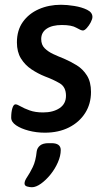

<svg xmlns="http://www.w3.org/2000/svg" viewBox="-20 -550 453 806"><path d="M168 7Q133 7 100.5 -1.5Q68 -10 47.5 -24Q27 -38 27 -56Q27 -80 32 -96Q37 -112 45 -112Q52 -112 66.5 -103.5Q81 -95 104.5 -86.5Q128 -78 161 -78Q203 -78 230 -96Q257 -114 257 -148Q257 -185 230.5 -200.5Q204 -216 169 -229Q139 -241 112 -259Q85 -277 68 -304.5Q51 -332 51 -372Q51 -423 76 -458Q101 -493 143 -511.5Q185 -530 236 -530Q261 -530 292 -525Q323 -520 345.5 -509Q368 -498 368 -479Q368 -470 361 -456.5Q354 -443 344.5 -432.5Q335 -422 328 -422Q320 -422 300.5 -433.5Q281 -445 240 -445Q199 -445 176 -429.5Q153 -414 153 -386Q153 -362 167.5 -347.5Q182 -333 203.5 -323Q225 -313 248 -304Q276 -292 302 -276Q328 -260 345 -233Q362 -206 362 -164Q362 -114 337.5 -75.5Q313 -37 269.5 -15Q226 7 168 7ZM114 236Q105 236 94 233Q83 230 83 220Q83 209 94 193Q105 177 117.5 151.5Q130 126 134 86Q136 71 148 61Q160 51 184 51H196Q235 51 235 80Q235 104 223 131.5Q211 159 192 182.5Q173 206 152 221Q131 236 114 236Z"/></svg>

Font: Asap Medium
Style: Italic
Weight: 500
Italic angle: -6°
Designer: Pablo Cosgaya
Foundry: Omnibus-Type
Version: Version 3.001; ttfautohint (v1.8.3)